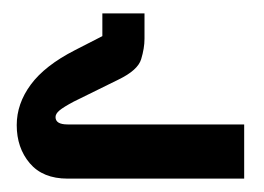

<svg xmlns="http://www.w3.org/2000/svg" viewBox="-20 -630 394 287"><path d="M81 -363Q44 -363 24.5 -386Q5 -409 5 -443Q5 -475 26 -503.5Q47 -532 92 -555L133 -576V-610H196V-572Q196 -558 191 -541.5Q186 -525 157 -511L90 -478Q75 -470 69 -465Q63 -460 63 -455Q63 -444 81 -444H345V-363Z"/></svg>

Font: IBM Plex Sans Arabic
Style: Bold
Weight: 700
Designer: Mike Abbink, Paul van der Laan, Pieter van Rosmalen, Wael Morcos, Khajak Apelian
Foundry: Bold Monday
Version: Version 1.2